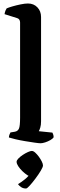

<svg xmlns="http://www.w3.org/2000/svg" viewBox="-20 -820 343 1099"><path d="M212 0Q203 0 178.5 -3.5Q154 -7 124 -12Q94 -17 68.5 -23Q43 -29 31 -33Q31 -41 34 -49Q37 -57 40 -62L65 -66Q82 -69 88.5 -84Q95 -99 95 -146V-691Q95 -699 91.5 -706Q88 -713 79 -716L6 -739Q8 -751 11.5 -759.5Q15 -768 18 -772Q29 -777 51.5 -783.5Q74 -790 98.5 -795Q123 -800 140 -800Q173 -800 194 -778Q215 -756 215 -723V-126Q215 -104 210.5 -89.5Q206 -75 202 -69L280 -61Q282 -57 284.5 -50Q287 -43 287 -34Q282 -26 268 -18Q254 -10 238.5 -5Q223 0 212 0ZM129 259Q112 259 100 250.5Q88 242 83 234Q102 223 123.5 205.5Q145 188 156 168L164 193Q153 193 138 183.5Q123 174 108.5 160Q94 146 84.5 131.5Q75 117 75 106Q75 98 85 87.5Q95 77 110 67Q125 57 139.5 50.5Q154 44 162 44Q171 44 181.5 53.5Q192 63 202 76.5Q212 90 219 104Q226 118 226 127Q226 136 213.5 157Q201 178 183 202Q165 226 150 242.5Q135 259 129 259Z"/></svg>

Font: Texturina 12pt SemiBold
Style: Regular
Weight: 600
Designer: Guillermo Torres Carreño
Foundry: Omnibus-Type
Version: Version 1.002